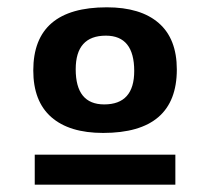

<svg xmlns="http://www.w3.org/2000/svg" viewBox="-20 -739 574 525"><path d="M262 -375.5Q169.5 -375.5 120.2 -418.8Q71 -462 71 -546.5Q71 -719 272 -719Q364.5 -719 414 -676Q463.5 -633 463.5 -549Q463.5 -375.5 262 -375.5ZM265 -453.5Q347 -453.5 347 -545Q347 -641.5 269.5 -641.5Q187 -641.5 187 -549.5Q187 -453.5 265 -453.5ZM75 -234V-316H459.5V-234Z"/></svg>

Font: Newsreader 6pt SemiBold
Style: Regular
Weight: 600
Designer: Hugues Gentile
Foundry: Production Type
Version: Version 1.003; ttfautohint (v1.8.3)